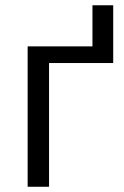

<svg xmlns="http://www.w3.org/2000/svg" viewBox="-20 -712 474 732"><path d="M411.6 -691.9V-471.7H167V0H85.4V-535.2H332.5V-691.9Z"/></svg>

Font: Wonky
Style: Regular
Weight: 400
Designer: Monotype Design Team
Foundry: Monotype Imaging Inc.
Version: Version 3.000